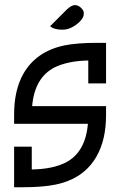

<svg xmlns="http://www.w3.org/2000/svg" viewBox="-20 -747 482 770"><path d="M71.8 3.9H36.6V-158.7H107.4V-67.4Q189 -68.4 242.7 -94.7Q322.8 -135.7 332.5 -250.5H36.6V-288.1Q36.6 -384.8 73.2 -450.2Q124.5 -541 238.3 -564.9Q289.1 -575.2 369.6 -575.2H405.3V-412.6H334V-504.4Q252.4 -502.9 198.7 -476.6Q118.7 -435.5 108.9 -321.3H405.3V-285.6Q405.3 -187.5 368.2 -121.6Q317.4 -30.3 203.1 -6.8Q152.3 3.9 71.8 3.9ZM231 -627.9Q195.8 -627.9 181.2 -642.1L247.6 -708.5Q266.6 -726.6 280.8 -726.6Q294.4 -726.1 304.9 -715.6Q315.4 -705.1 315.9 -697.8V-689.9Q315.9 -676.3 297.9 -658.2Q264.6 -627.9 231 -627.9Z"/></svg>

Font: Greenwashing Machine
Style: Regular
Weight: 400
Designer: Tup Wanders
Foundry: Free font, DO NOT SELL
Version: Version 1.00;August 10, 2023;FontCreator 11.5.0.2430 64-bit